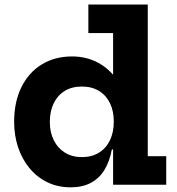

<svg xmlns="http://www.w3.org/2000/svg" viewBox="-20 -810 778 842"><path d="M476 0V-205.5L479 -244.5V-317.5L476 -406.5V-665H367.5V-790H628V-125H709V0ZM296.5 -562.5Q357 -562.5 407.8 -536.2Q458.5 -510 495.8 -457.2Q533 -404.5 553.5 -325L479 -277Q479 -322.5 462.5 -357Q446 -391.5 414.5 -411Q383 -430.5 339 -430.5Q295 -430.5 263.5 -411Q232 -391.5 215.2 -356.5Q198.5 -321.5 198.5 -275.5Q198.5 -229.5 216 -194.8Q233.5 -160 265 -140.5Q296.5 -121 339 -121Q382.5 -121 414 -140.5Q445.5 -160 462.2 -195Q479 -230 479 -277L494 -154.5H470.5Q460.5 -101.5 438 -64.8Q415.5 -28 378.5 -8.2Q341.5 11.5 290 11.5Q233 11.5 187.2 -11Q141.5 -33.5 109 -73Q76.5 -112.5 59.2 -164.5Q42 -216.5 42 -275.5Q42 -363 73.8 -427.5Q105.5 -492 162.8 -527.2Q220 -562.5 296.5 -562.5Z"/></svg>

Font: Hepta Slab ExtraLight
Style: Bold
Weight: 700
Version: Version 1.102